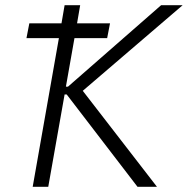

<svg xmlns="http://www.w3.org/2000/svg" viewBox="-20 -720 724 740"><path d="M510 0H585L299 -370L684 -700H601L242 -386H234L267 -573H393L404 -630H277L289 -700H229L217 -630H93L82 -573H207L106 0H166L229 -356H237Z"/></svg>

Font: Fixel Text 20240404 Light
Style: Italic
Weight: 300
Width: 4
Italic angle: -10°
Designer: AlfaBravo + MacPaw
Foundry: Kyrylo Tkachov, Marchela Mozhyna, Serhii Makarenko, Maria Weinstein, Zakhar Kryvoshyya
Version: Version 1.211;Glyphs 3.2 (3225)